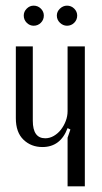

<svg xmlns="http://www.w3.org/2000/svg" viewBox="-20 -659 360 679"><path d="M219 -206Q194 -139 130 -139Q90 -139 63 -165Q36 -191 36 -241V-495H96V-232Q96 -170 140 -170Q156 -170 170.5 -178.5Q185 -187 195.5 -200.5Q206 -214 212.5 -231Q219 -248 219 -266V-495H280V0H219V-172L229 -201ZM64 -604Q64 -618 74.5 -628.5Q85 -639 99 -639Q114 -639 124.5 -628.5Q135 -618 135 -604Q135 -589 124.5 -578.5Q114 -568 99 -568Q85 -568 74.5 -578.5Q64 -589 64 -604ZM181 -604Q181 -618 192 -628.5Q203 -639 217 -639Q232 -639 242.5 -628.5Q253 -618 253 -604Q253 -589 242.5 -578.5Q232 -568 217 -568Q203 -568 192 -578.5Q181 -589 181 -604Z"/></svg>

Font: Moniqa Paragraph
Style: Regular
Weight: 400
Designer: Rajesh Rajput
Foundry: Rajesh Rajput
Version: Version 1.000